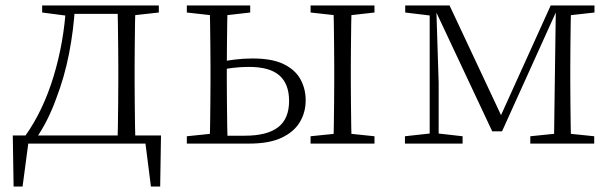

<svg xmlns="http://www.w3.org/2000/svg" viewBox="-20 -528 2252 706"><path d="M539 0H61L87 -23L63 158H30L27 -30H572L569 158H535L512 -23ZM412 0Q413 -24 413.5 -64.5Q414 -105 414.5 -148.5Q415 -192 415 -226V-283Q415 -316 414.5 -359.5Q414 -403 413.5 -443.5Q413 -484 412 -508H478Q477 -484 476.5 -443.5Q476 -403 475.5 -359.5Q475 -316 475 -283V-226Q475 -192 475.5 -148.5Q476 -105 476.5 -64.5Q477 -24 478 0ZM135 -482V-508H237V-470H227ZM445 -470V-508H564V-482L456 -470ZM74 -30Q139 -122 177 -247Q215 -372 223 -508H256Q251 -419 234 -331.5Q217 -244 186 -164Q172 -125 153.5 -88Q135 -51 112 -18V-6ZM237 -477V-508H447V-477Z M776 0V-29H880Q962 -29 1002.5 -60Q1043 -91 1043 -157Q1043 -219 1007.5 -250.5Q972 -282 895 -282Q865 -282 836.5 -278.5Q808 -275 779 -269V-300Q811 -305 843.5 -309Q876 -313 909 -313Q980 -313 1022.5 -292.5Q1065 -272 1084.5 -237Q1104 -202 1104 -159Q1104 -115 1082.5 -79Q1061 -43 1015.5 -21.5Q970 0 896 0ZM751 0Q752 -24 752.5 -64.5Q753 -105 753.5 -148.5Q754 -192 754 -226V-283Q754 -316 753.5 -359.5Q753 -403 752.5 -443.5Q752 -484 751 -508H817Q816 -484 815.5 -443.5Q815 -403 814.5 -359.5Q814 -316 814 -282V-226Q814 -192 814.5 -148.5Q815 -105 815.5 -64.5Q816 -24 817 0ZM1205 0Q1207 -24 1207.5 -64.5Q1208 -105 1208.5 -148.5Q1209 -192 1209 -226V-283Q1209 -316 1208.5 -359.5Q1208 -403 1207.5 -443.5Q1207 -484 1205 -508H1273Q1272 -484 1271.5 -443.5Q1271 -403 1270.5 -359.5Q1270 -316 1270 -283V-226Q1270 -192 1270.5 -148.5Q1271 -105 1271.5 -64.5Q1272 -24 1273 0ZM667 -482V-508H900V-482L795 -470H774ZM1122 0V-27L1230 -38H1251L1357 -27V0ZM1122 -482V-508H1357V-482L1251 -470H1230ZM667 0V-27L774 -38H787V0Z M1790 -45 1578 -496H1574V-508H1633L1832 -84H1813L2005 -508H2036V-496H2030L1826 -45ZM2017 0 2020 -223 2024 -508H2080Q2079 -484 2078.5 -443.5Q2078 -403 2077.5 -359.5Q2077 -316 2077 -283V-226Q2077 -192 2077.5 -148.5Q2078 -105 2078.5 -64.5Q2079 -24 2080 0ZM1469 0V-27L1569 -38H1584L1681 -27V0ZM1930 0V-27L2038 -38H2058L2165 -27V0ZM1470 -482V-508H1581V-470H1569ZM1560 0V-508H1584L1593 -224V0ZM2045 -470V-508H2166V-482L2059 -470Z"/></svg>

Font: Noto Serif JP
Style: Regular
Weight: 200
Designer: Ryoko NISHIZUKA 西塚涼子 (kana & ideographs); Frank Grießhammer (Latin, Greek & Cyrillic); Wenlong ZHANG 张文龙 (bopomofo); San
Foundry: Adobe
Version: Version 2.001;hotconv 1.1.0;makeotfexe 2.6.0